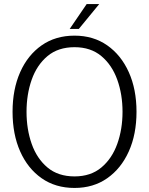

<svg xmlns="http://www.w3.org/2000/svg" viewBox="-20 -916 735 948"><path d="M348 12Q254 12 185.5 -36Q117 -84 79.5 -168.5Q42 -253 42 -364Q42 -475 79.5 -559.5Q117 -644 185.5 -692Q254 -740 348 -740Q441 -740 509.5 -692Q578 -644 616 -559.5Q654 -475 654 -364Q654 -253 616 -168.5Q578 -84 509.5 -36Q441 12 348 12ZM348 -45Q428 -45 480.5 -89Q533 -133 559 -205.5Q585 -278 585 -364Q585 -450 559 -522.5Q533 -595 480.5 -639Q428 -683 348 -683Q267 -683 214.5 -639Q162 -595 136.5 -522.5Q111 -450 111 -364Q111 -278 136.5 -205.5Q162 -133 214.5 -89Q267 -45 348 -45ZM324 -773 408 -896H470L369 -773Z"/></svg>

Font: Murecho Light
Style: Regular
Weight: 300
Designer: Neil Summerour
Foundry: Positype
Version: Version 1.010; ttfautohint (v1.8.3)